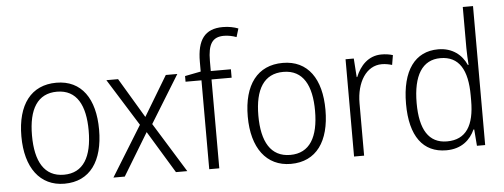

<svg xmlns="http://www.w3.org/2000/svg" viewBox="-50 -900 2746 1046"><g transform="rotate(-5 1322.5 -377.5)"><path d="M477 -267C477 -436 405 -542 267 -542C129 -542 52 -441 52 -267C52 -96 130 10 264 10C404 10 477 -96 477 -267ZM110 -267C110 -411 160 -493 266 -493C375 -493 420 -404 420 -267C420 -124 372 -39 265 -39C158 -39 110 -125 110 -267Z M701 -274 532 0H594L734 -231L874 0H936L768 -272L928 -532H865L734 -314L604 -532H540Z M1221 -486V-532H1111V-587C1111 -680 1136 -717 1199 -717C1221 -717 1246 -712 1267 -704L1281 -750C1257 -759 1230 -765 1197 -765C1098 -765 1056 -707 1056 -587V-534L969 -517V-486H1056V0H1111V-486Z M1715 -267C1715 -436 1643 -542 1505 -542C1367 -542 1290 -441 1290 -267C1290 -96 1368 10 1502 10C1642 10 1715 -96 1715 -267ZM1348 -267C1348 -411 1398 -493 1504 -493C1613 -493 1658 -404 1658 -267C1658 -124 1610 -39 1503 -39C1396 -39 1348 -125 1348 -267Z M2045 -541C1973 -541 1927 -490 1903 -430H1900L1893 -532H1848V0H1903V-287C1903 -401 1957 -488 2042 -488C2062 -488 2081 -484 2098 -479L2107 -532C2088 -538 2067 -541 2045 -541Z M2352 10C2436 10 2484 -35 2509 -90H2513L2520 0H2565V-760H2509V-535C2509 -508 2511 -473 2513 -443H2509C2485 -498 2434 -542 2355 -542C2229 -542 2155 -444 2155 -261C2155 -84 2225 10 2352 10ZM2360 -38C2260 -38 2213 -116 2213 -260C2213 -411 2264 -493 2363 -493C2465 -493 2510 -416 2510 -276V-248C2510 -113 2465 -38 2360 -38Z"/></g></svg>

Font: Noto Sans SemiCondensed Light
Style: Regular
Weight: 300
Width: 4
Designer: Monotype Design Team
Foundry: Monotype Imaging Inc.
Version: Version 2.013